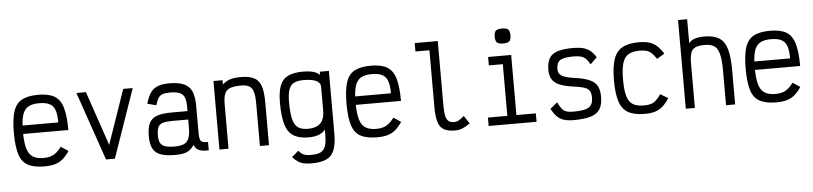

<svg xmlns="http://www.w3.org/2000/svg" viewBox="-54 -1195 7308 1725"><g transform="rotate(-5 3600.0 -333.0)"><path d="M303 14Q209 14 154.5 -15.5Q100 -45 77.5 -116Q55 -187 55 -309Q55 -432 77.5 -502.5Q100 -573 154.5 -602.5Q209 -632 303 -632Q396 -632 448.5 -601Q501 -570 523 -496Q545 -422 545 -293H84V-369H461Q461 -440 446.5 -480.5Q432 -521 397.5 -538.5Q363 -556 303 -556Q240 -556 204 -534Q168 -512 152.5 -460.5Q137 -409 137 -318Q137 -221 152.5 -165Q168 -109 204 -85.5Q240 -62 303 -62Q339 -62 366 -70.5Q393 -79 416 -97.5Q439 -116 464 -149L530 -105Q499 -60 468 -34Q437 -8 397.5 3Q358 14 303 14Z M859 0 646 -618H732L899 -128L1068 -618H1154L939 0Z M1484 14Q1400 14 1351 -4Q1302 -22 1281 -63.5Q1260 -105 1260 -174Q1260 -250 1281 -292.5Q1302 -335 1351 -352Q1400 -369 1484 -369H1626V-412Q1626 -465 1613 -494.5Q1600 -524 1569.5 -536.5Q1539 -549 1484 -549Q1442 -549 1417 -540.5Q1392 -532 1377.5 -509Q1363 -486 1352 -446L1272 -466Q1289 -526 1313.5 -562.5Q1338 -599 1379 -615.5Q1420 -632 1484 -632Q1568 -632 1617.5 -609.5Q1667 -587 1687.5 -538.5Q1708 -490 1708 -412V-164Q1708 -125 1714.5 -106Q1721 -87 1738.5 -81.5Q1756 -76 1786 -77V-1Q1730 1 1699 -12Q1668 -25 1654 -62Q1636 -34 1613 -17Q1590 0 1558.5 7Q1527 14 1484 14ZM1484 -62Q1539 -62 1569.5 -76.5Q1600 -91 1613 -126Q1626 -161 1626 -223V-293H1484Q1429 -293 1398 -284Q1367 -275 1354.5 -249.5Q1342 -224 1342 -174Q1342 -131 1354.5 -107Q1367 -83 1398 -72.5Q1429 -62 1484 -62Z M1882 0V-618H1964V-579Q1992 -606 2029.5 -619Q2067 -632 2128 -632Q2205 -632 2249 -609.5Q2293 -587 2311 -534Q2329 -481 2329 -388V0H2247V-388Q2247 -452 2236 -488.5Q2225 -525 2199 -540.5Q2173 -556 2128 -556Q2063 -556 2027.5 -543Q1992 -530 1978 -496.5Q1964 -463 1964 -399V0Z M2698 196Q2656 196 2626.5 189.5Q2597 183 2573.5 167Q2550 151 2526 125L2586 73Q2603 91 2617.5 101.5Q2632 112 2651 116Q2670 120 2698 120Q2754 120 2784.5 105Q2815 90 2828 53.5Q2841 17 2841 -47V-96Q2817 -66 2779 -52.5Q2741 -39 2691 -39Q2604 -39 2553.5 -71Q2503 -103 2481.5 -175.5Q2460 -248 2460 -370Q2460 -466 2481.5 -523.5Q2503 -581 2554 -606.5Q2605 -632 2691 -632Q2740 -632 2778.5 -622.5Q2817 -613 2841 -589V-618H2923V-56Q2923 37 2902.5 92.5Q2882 148 2832.5 172Q2783 196 2698 196ZM2691 -116Q2764 -116 2802.5 -152Q2841 -188 2841 -271V-483Q2841 -508 2822.5 -524Q2804 -540 2771 -548Q2738 -556 2691 -556Q2634 -556 2601.5 -539Q2569 -522 2555.5 -481.5Q2542 -441 2542 -370Q2542 -273 2555.5 -217Q2569 -161 2602 -138.5Q2635 -116 2691 -116Z M3303 14Q3209 14 3154.5 -15.5Q3100 -45 3077.5 -116Q3055 -187 3055 -309Q3055 -432 3077.5 -502.5Q3100 -573 3154.5 -602.5Q3209 -632 3303 -632Q3396 -632 3448.5 -601Q3501 -570 3523 -496Q3545 -422 3545 -293H3084V-369H3461Q3461 -440 3446.5 -480.5Q3432 -521 3397.5 -538.5Q3363 -556 3303 -556Q3240 -556 3204 -534Q3168 -512 3152.5 -460.5Q3137 -409 3137 -318Q3137 -221 3152.5 -165Q3168 -109 3204 -85.5Q3240 -62 3303 -62Q3339 -62 3366 -70.5Q3393 -79 3416 -97.5Q3439 -116 3464 -149L3530 -105Q3499 -60 3468 -34Q3437 -8 3397.5 3Q3358 14 3303 14Z M4005 14Q3942 14 3905.5 -7Q3869 -28 3854 -77.5Q3839 -127 3839 -213V-724H3713V-800H3921V-213Q3921 -156 3929 -123Q3937 -90 3955 -76Q3973 -62 4005 -62Q4025 -62 4044.5 -72Q4064 -82 4095 -109L4142 -38Q4101 -9 4071.5 2.5Q4042 14 4005 14Z M4485 0V-594L4537 -542H4359V-618H4567V0ZM4310 0V-76H4742V0ZM4505 -727Q4464 -727 4449 -741.5Q4434 -756 4434 -794Q4434 -833 4449 -847.5Q4464 -862 4505 -862Q4546 -862 4561 -847.5Q4576 -833 4576 -794Q4576 -756 4561 -741.5Q4546 -727 4505 -727Z M5075 14Q5024 14 4988 3Q4952 -8 4926 -34.5Q4900 -61 4876 -104L4941 -158Q4959 -121 4975.5 -100Q4992 -79 5015.5 -70.5Q5039 -62 5075 -62Q5147 -62 5186 -72.5Q5225 -83 5241 -107Q5257 -131 5257 -174Q5257 -213 5243.5 -234.5Q5230 -256 5197 -267Q5164 -278 5103 -286Q5026 -296 4978.5 -315.5Q4931 -335 4909.5 -368.5Q4888 -402 4888 -453Q4888 -519 4910.5 -558.5Q4933 -598 4985 -615Q5037 -632 5125 -632Q5179 -632 5216 -622.5Q5253 -613 5280 -591Q5307 -569 5331 -531L5271 -472Q5253 -505 5234.5 -523Q5216 -541 5191 -548.5Q5166 -556 5125 -556Q5065 -556 5031 -546.5Q4997 -537 4983.5 -514.5Q4970 -492 4970 -453Q4970 -414 5001 -394.5Q5032 -375 5107 -364Q5194 -353 5245 -332Q5296 -311 5317.5 -274Q5339 -237 5339 -174Q5339 -104 5314 -63Q5289 -22 5231.5 -4Q5174 14 5075 14Z M5718 14Q5623 14 5568 -17Q5513 -48 5490 -119Q5467 -190 5467 -309Q5467 -428 5490.5 -499Q5514 -570 5570 -601Q5626 -632 5722 -632Q5775 -632 5812.5 -620.5Q5850 -609 5880 -582.5Q5910 -556 5939 -510L5870 -469Q5847 -503 5827.5 -522Q5808 -541 5783.5 -548.5Q5759 -556 5722 -556Q5656 -556 5618.5 -533.5Q5581 -511 5565 -457.5Q5549 -404 5549 -309Q5549 -215 5564.5 -161Q5580 -107 5616.5 -84.5Q5653 -62 5718 -62Q5754 -62 5779.5 -70Q5805 -78 5826 -97Q5847 -116 5870 -150L5939 -109Q5910 -63 5879 -36Q5848 -9 5810 2.5Q5772 14 5718 14Z M6088 0V-800H6170V-584Q6191 -611 6227 -621.5Q6263 -632 6310 -632Q6394 -632 6443 -601.5Q6492 -571 6512.5 -500.5Q6533 -430 6533 -309V0H6451V-309Q6451 -405 6438 -458.5Q6425 -512 6394.5 -534Q6364 -556 6310 -556Q6255 -556 6224.5 -543.5Q6194 -531 6182 -497Q6170 -463 6170 -399V0Z M6903 14Q6809 14 6754.5 -15.5Q6700 -45 6677.5 -116Q6655 -187 6655 -309Q6655 -432 6677.5 -502.5Q6700 -573 6754.5 -602.5Q6809 -632 6903 -632Q6996 -632 7048.5 -601Q7101 -570 7123 -496Q7145 -422 7145 -293H6684V-369H7061Q7061 -440 7046.5 -480.5Q7032 -521 6997.5 -538.5Q6963 -556 6903 -556Q6840 -556 6804 -534Q6768 -512 6752.5 -460.5Q6737 -409 6737 -318Q6737 -221 6752.5 -165Q6768 -109 6804 -85.5Q6840 -62 6903 -62Q6939 -62 6966 -70.5Q6993 -79 7016 -97.5Q7039 -116 7064 -149L7130 -105Q7099 -60 7068 -34Q7037 -8 6997.5 3Q6958 14 6903 14Z"/></g></svg>

Font: Victor Mono Thin Medium
Style: Regular
Weight: 500
Monospace: yes
Version: Version 1.561;gftools[0.9.30]